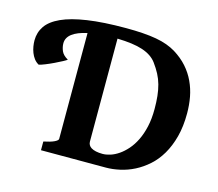

<svg xmlns="http://www.w3.org/2000/svg" viewBox="-92 -747 983 864"><g transform="rotate(15 399.0 -315.0)"><path d="M553.2 -513.2Q542 -528.3 525.6 -539.3Q509.3 -550.3 486.6 -557.9Q463.9 -565.4 434.8 -569.3Q405.8 -573.2 368.7 -574.2V-94.7Q368.7 -77.6 383.8 -67.4Q402.3 -55.7 438 -55.7Q454.1 -55.7 473.4 -61.8Q492.7 -67.9 512 -81.1Q531.2 -94.2 549.3 -114.7Q567.4 -135.3 581.3 -163.6Q595.2 -191.9 603.5 -228.5Q611.8 -265.1 611.8 -311Q611.8 -344.2 608.9 -371.6Q606 -398.9 599.4 -422.9Q592.8 -446.8 581.3 -468.8Q569.8 -490.7 553.2 -513.2ZM9.8 -470.2Q9.8 -507.3 30 -536.9Q50.3 -566.4 95.7 -587.2Q141.1 -607.9 214.6 -618.9Q288.1 -629.9 394.5 -629.9Q437 -629.9 471.9 -627.4Q506.8 -625 535.4 -619.9Q564 -614.7 586.7 -606.4Q609.4 -598.1 627.9 -586.9Q664.1 -564.5 689 -536.4Q713.9 -508.3 729.2 -475.3Q744.6 -442.4 751.5 -405.8Q758.3 -369.1 758.3 -330.1Q758.3 -269 745.6 -220.9Q732.9 -172.9 711.2 -136Q689.5 -99.1 660.6 -73.5Q631.8 -47.9 599.6 -31.5Q567.4 -15.1 533.4 -7.6Q499.5 0 468.3 0H166V-40.5Q199.2 -47.4 215.6 -55.4Q231.9 -63.5 231.9 -70.3V-563.5Q186 -553.7 162.4 -535.6Q138.7 -517.6 138.7 -491.2Q138.7 -473.6 146.2 -455.8Q153.8 -438 177.2 -424.8Q173.8 -421.4 158.2 -413.1Q142.6 -404.8 123.3 -395.5Q104 -386.2 85.2 -378.7Q66.4 -371.1 56.2 -369.1Q43 -376.5 34.2 -388.2Q25.4 -399.9 20 -413.8Q14.6 -427.7 12.2 -442.4Q9.8 -457 9.8 -470.2Z"/></g></svg>

Font: Gentium Book Basic
Style: Bold
Weight: 700
Designer: J. Victor Gaultney and Annie Olsen
Foundry: SIL International
Version: Version 1.102; 2013; Maintenance release